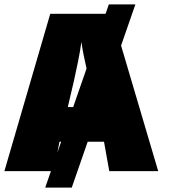

<svg xmlns="http://www.w3.org/2000/svg" viewBox="-20 -780 770 875"><path d="M597 -760 307 75H186L476 -760ZM478 0 454 -134H251L225 0H0L209 -717H489L701 0ZM387 -411Q382 -435 375 -465Q368 -495 361.5 -527.5Q355 -560 351 -589Q345 -545 335 -496.5Q325 -448 317 -412L289 -292H415Z"/></svg>

Font: Noto Sans Display Black
Style: Regular
Weight: 900
Designer: Monotype Design Team
Foundry: Monotype Imaging Inc.
Version: Version 2.003